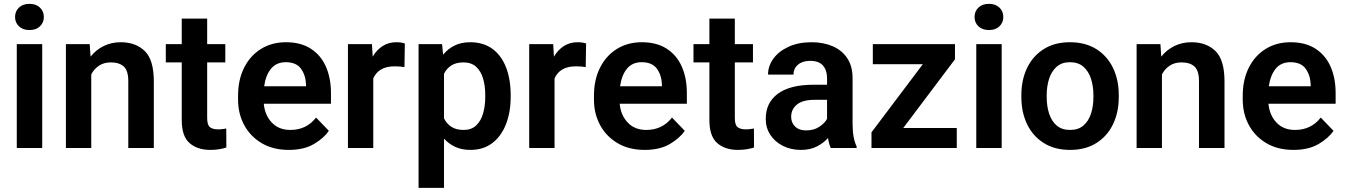

<svg xmlns="http://www.w3.org/2000/svg" viewBox="-20 -753 6845 977"><path d="M56.6 -666.5Q56.6 -695.3 76.4 -714.4Q96.2 -733.4 129.9 -733.4Q163.6 -733.4 183.3 -714.4Q203.1 -695.3 203.1 -666.5Q203.1 -638.2 183.3 -619.1Q163.6 -600.1 129.9 -600.1Q96.2 -600.1 76.4 -619.1Q56.6 -638.2 56.6 -666.5ZM194.8 -528.3V0H65.4V-528.3Z M543.5 -435.5Q508.8 -435.5 483.9 -418.9Q459 -402.3 444.3 -374.5V0H315.4V-528.3H436.5L440.9 -464.8Q468.3 -499.5 507.6 -518.8Q546.9 -538.1 594.7 -538.1Q670.4 -538.1 716.6 -493.4Q762.7 -448.7 762.7 -338.9V0H632.8V-339.8Q632.8 -394 609.6 -414.8Q586.4 -435.5 543.5 -435.5Z M1126.5 -528.3V-435.5H1034.2V-152.3Q1034.2 -116.7 1048.6 -105.7Q1063 -94.7 1089.8 -94.7Q1102.5 -94.7 1113.3 -96.2Q1124 -97.7 1131.3 -99.1L1131.8 -2.4Q1115.7 2.9 1095.5 6.3Q1075.2 9.8 1049.8 9.8Q984.4 9.8 944.6 -24.9Q904.8 -59.6 904.8 -142.1V-435.5H823.7V-528.3H904.8V-658.2H1034.2V-528.3Z M1449.7 9.8Q1369.6 9.8 1311.8 -24.4Q1253.9 -58.6 1222.7 -116.5Q1191.4 -174.3 1191.4 -246.1V-265.6Q1191.4 -347.2 1222.2 -408.4Q1252.9 -469.7 1307.9 -503.9Q1362.8 -538.1 1435.1 -538.1Q1510.3 -538.1 1561.3 -505.4Q1612.3 -472.7 1638.2 -414.3Q1664.1 -356 1664.1 -279.3V-225.1H1322.3Q1327.6 -167 1363 -129.4Q1398.4 -91.8 1457.5 -91.8Q1539.6 -91.8 1588.4 -154.8L1653.3 -87.4Q1628.4 -50.3 1577.6 -20.3Q1526.9 9.8 1449.7 9.8ZM1434.1 -436.5Q1386.2 -436.5 1359.1 -403.3Q1332 -370.1 1324.2 -314H1537.1V-323.7Q1535.6 -369.6 1511.7 -403.1Q1487.8 -436.5 1434.1 -436.5Z M2040 -531.7 2038.1 -411.6Q2015.6 -415.5 1988.8 -415.5Q1945.8 -415.5 1918.9 -399.4Q1892.1 -383.3 1879.4 -354V0H1750.5V-528.3H1872.6L1876.5 -464.8Q1896.5 -499 1926.8 -518.6Q1957 -538.1 1997.1 -538.1Q2022 -538.1 2040 -531.7Z M2578.6 -269.5V-259.3Q2578.6 -182.6 2554.9 -121.6Q2531.2 -60.5 2485.6 -25.4Q2439.9 9.8 2373.5 9.8Q2330.1 9.8 2296.9 -5.4Q2263.7 -20.5 2239.3 -47.9V203.1H2109.9V-528.3H2229.5L2234.9 -474.6Q2259.3 -504.9 2293.5 -521.5Q2327.6 -538.1 2372.6 -538.1Q2439.5 -538.1 2485.4 -504.6Q2531.2 -471.2 2554.9 -410.6Q2578.6 -350.1 2578.6 -269.5ZM2449.2 -259.3V-269.5Q2449.2 -316.4 2438 -354Q2426.8 -391.6 2402.3 -413.6Q2377.9 -435.5 2338.4 -435.5Q2300.8 -435.5 2276.6 -419.9Q2252.4 -404.3 2239.3 -377.4V-150.9Q2252.4 -124 2276.6 -107.9Q2300.8 -91.8 2339.4 -91.8Q2378.9 -91.8 2403.1 -114.7Q2427.2 -137.7 2438.2 -175.8Q2449.2 -213.9 2449.2 -259.3Z M2962.4 -531.7 2960.4 -411.6Q2938 -415.5 2911.1 -415.5Q2868.2 -415.5 2841.3 -399.4Q2814.5 -383.3 2801.8 -354V0H2672.9V-528.3H2794.9L2798.8 -464.8Q2818.8 -499 2849.1 -518.6Q2879.4 -538.1 2919.4 -538.1Q2944.3 -538.1 2962.4 -531.7Z M3260.7 9.8Q3180.7 9.8 3122.8 -24.4Q3064.9 -58.6 3033.7 -116.5Q3002.4 -174.3 3002.4 -246.1V-265.6Q3002.4 -347.2 3033.2 -408.4Q3064 -469.7 3118.9 -503.9Q3173.8 -538.1 3246.1 -538.1Q3321.3 -538.1 3372.3 -505.4Q3423.3 -472.7 3449.2 -414.3Q3475.1 -356 3475.1 -279.3V-225.1H3133.3Q3138.7 -167 3174.1 -129.4Q3209.5 -91.8 3268.6 -91.8Q3350.6 -91.8 3399.4 -154.8L3464.4 -87.4Q3439.5 -50.3 3388.7 -20.3Q3337.9 9.8 3260.7 9.8ZM3245.1 -436.5Q3197.3 -436.5 3170.2 -403.3Q3143.1 -370.1 3135.3 -314H3348.1V-323.7Q3346.7 -369.6 3322.8 -403.1Q3298.8 -436.5 3245.1 -436.5Z M3811.5 -528.3V-435.5H3719.2V-152.3Q3719.2 -116.7 3733.6 -105.7Q3748 -94.7 3774.9 -94.7Q3787.6 -94.7 3798.3 -96.2Q3809.1 -97.7 3816.4 -99.1L3816.9 -2.4Q3800.8 2.9 3780.5 6.3Q3760.3 9.8 3734.9 9.8Q3669.4 9.8 3629.6 -24.9Q3589.8 -59.6 3589.8 -142.1V-435.5H3508.8V-528.3H3589.8V-658.2H3719.2V-528.3Z M4207.5 0Q4198.2 -19 4193.4 -50.8Q4171.4 -25.9 4137.5 -8.1Q4103.5 9.8 4055.7 9.8Q4004.4 9.8 3963.9 -10.7Q3923.3 -31.2 3899.9 -66.9Q3876.5 -102.5 3876.5 -147.9Q3876.5 -231 3938.7 -276.4Q4001 -321.8 4119.6 -321.8H4188.5V-356Q4188.5 -396 4167.5 -419.7Q4146.5 -443.4 4102.5 -443.4Q4063.5 -443.4 4040.5 -423.8Q4017.6 -404.3 4017.6 -373.5H3888.2Q3888.2 -417.5 3915.5 -454.8Q3942.9 -492.2 3992.7 -515.1Q4042.5 -538.1 4109.9 -538.1Q4169.9 -538.1 4217 -517.8Q4264.2 -497.6 4291.3 -456.8Q4318.4 -416 4318.4 -355V-124.5Q4318.4 -48.8 4338.9 -8.3V0ZM4082 -89.4Q4121.1 -89.4 4148.9 -107.7Q4176.8 -126 4188.5 -148.4V-245.1H4126Q4064.9 -245.1 4035.4 -221.2Q4005.9 -197.3 4005.9 -158.2Q4005.9 -128.4 4026.1 -108.9Q4046.4 -89.4 4082 -89.4Z M4848.6 -101.6V0H4414.6V-79.6L4675.8 -426.3H4421.4V-528.3H4839.4V-451.2L4576.2 -101.6Z M4939 -666.5Q4939 -695.3 4958.7 -714.4Q4978.5 -733.4 5012.2 -733.4Q5045.9 -733.4 5065.7 -714.4Q5085.4 -695.3 5085.4 -666.5Q5085.4 -638.2 5065.7 -619.1Q5045.9 -600.1 5012.2 -600.1Q4978.5 -600.1 4958.7 -619.1Q4939 -638.2 4939 -666.5ZM5077.1 -528.3V0H4947.8V-528.3Z M5177.2 -258.8V-269Q5177.2 -346.2 5206.3 -407Q5235.4 -467.8 5290.8 -502.9Q5346.2 -538.1 5424.3 -538.1Q5503.4 -538.1 5559.1 -502.9Q5614.7 -467.8 5643.8 -407Q5672.9 -346.2 5672.9 -269V-258.8Q5672.9 -182.1 5643.8 -121.3Q5614.7 -60.5 5559.3 -25.4Q5503.9 9.8 5425.3 9.8Q5346.7 9.8 5291 -25.4Q5235.4 -60.5 5206.3 -121.3Q5177.2 -182.1 5177.2 -258.8ZM5306.2 -269V-258.8Q5306.2 -212.9 5318.4 -175Q5330.6 -137.2 5356.7 -114.5Q5382.8 -91.8 5425.3 -91.8Q5467.3 -91.8 5493.4 -114.5Q5519.5 -137.2 5531.7 -175Q5543.9 -212.9 5543.9 -258.8V-269Q5543.9 -314 5531.7 -352.1Q5519.5 -390.1 5493.2 -413.3Q5466.8 -436.5 5424.3 -436.5Q5382.8 -436.5 5356.7 -413.3Q5330.6 -390.1 5318.4 -352.1Q5306.2 -314 5306.2 -269Z M5991.7 -435.5Q5957 -435.5 5932.1 -418.9Q5907.2 -402.3 5892.6 -374.5V0H5763.7V-528.3H5884.8L5889.2 -464.8Q5916.5 -499.5 5955.8 -518.8Q5995.1 -538.1 6043 -538.1Q6118.7 -538.1 6164.8 -493.4Q6210.9 -448.7 6210.9 -338.9V0H6081.1V-339.8Q6081.1 -394 6057.9 -414.8Q6034.7 -435.5 5991.7 -435.5Z M6562 9.8Q6481.9 9.8 6424.1 -24.4Q6366.2 -58.6 6335 -116.5Q6303.7 -174.3 6303.7 -246.1V-265.6Q6303.7 -347.2 6334.5 -408.4Q6365.2 -469.7 6420.2 -503.9Q6475.1 -538.1 6547.4 -538.1Q6622.6 -538.1 6673.6 -505.4Q6724.6 -472.7 6750.5 -414.3Q6776.4 -356 6776.4 -279.3V-225.1H6434.6Q6439.9 -167 6475.3 -129.4Q6510.7 -91.8 6569.8 -91.8Q6651.9 -91.8 6700.7 -154.8L6765.6 -87.4Q6740.7 -50.3 6689.9 -20.3Q6639.2 9.8 6562 9.8ZM6546.4 -436.5Q6498.5 -436.5 6471.4 -403.3Q6444.3 -370.1 6436.5 -314H6649.4V-323.7Q6647.9 -369.6 6624 -403.1Q6600.1 -436.5 6546.4 -436.5Z"/></svg>

Font: Vazirmatn UI FD SemiBold
Style: Regular
Weight: 600
Designer: Saber Rastikerdar
Foundry: Saber Rastikerdar
Version: Version 33.003